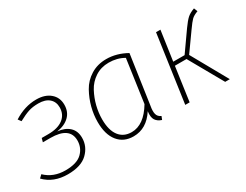

<svg xmlns="http://www.w3.org/2000/svg" viewBox="-60 -904 1648 1287"><g transform="rotate(-30 764.0 -260.5)"><path d="M248 -531Q315 -531 355 -497Q395 -463 395 -407Q395 -352 360 -318Q325 -284 264 -275Q320 -270 353.5 -239.5Q387 -209 387 -155Q387 -88 336.5 -39Q286 10 183 10Q73 10 6 -59L28 -80Q89 -21 182 -21Q271 -21 311 -60Q351 -99 351 -155Q351 -260 202 -260H144L152 -289H203Q277 -289 318 -320.5Q359 -352 359 -407Q359 -450 330 -475.5Q301 -501 247 -501Q203 -501 170 -490Q137 -479 91 -454L74 -477Q159 -531 248 -531Z M790 -531Q869 -531 946 -488L891 -110Q884 -72 890 -49Q896 -26 921 -15L911 10Q880 0 865.5 -22Q851 -44 857 -89Q793 10 692 10Q616 10 573 -43.5Q530 -97 530 -193Q530 -249 544.5 -305Q559 -361 588 -413.5Q617 -466 669.5 -498.5Q722 -531 790 -531ZM792 -502Q733 -502 687 -472Q641 -442 615.5 -394Q590 -346 577.5 -295Q565 -244 565 -194Q565 -110 599 -65.5Q633 -21 695 -21Q790 -21 862 -141L909 -472Q857 -502 792 -502Z M1470 -531 1481 -503Q1448 -491 1432 -475.5Q1416 -460 1385 -416L1286 -277L1441 0H1405L1257 -262H1167L1130 0H1096L1170 -520H1204L1171 -291H1259L1364 -440Q1394 -482 1414 -500Q1434 -518 1470 -531Z"/></g></svg>

Font: Fira Sans UltraLight
Style: Italic
Weight: 200
Italic angle: -8°
Designer: Carrois Corporate & Edenspiekermann AG
Foundry: Carrois Corporate GbR & Edenspiekermann AG
Version: Version 4.203;PS 004.203;hotconv 1.0.88;makeotf.lib2.5.64775